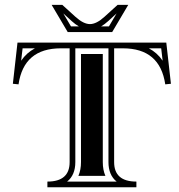

<svg xmlns="http://www.w3.org/2000/svg" viewBox="-20 -789 755 809"><path d="M607.2 -585.4Q642.6 -566.7 665.3 -533.2L659.2 -585.4ZM437 -585.4H297.4V-106Q297.4 -51.5 262.9 -23.9H471.4Q437 -51.5 437 -106ZM127.2 -585.4H75.2L69.1 -533.2Q91.8 -566.7 127.2 -585.4ZM53.7 -609.4H680.7L700.2 -436L676.3 -433.6Q654.1 -585.4 498 -585.4H460.9V-106Q460.9 -23.9 554.7 -23.9V0H179.7V-23.9Q273.4 -23.9 273.4 -106V-585.4H236.3Q80.3 -585.4 58.1 -433.6L34.2 -436ZM413.1 -561.5V-106Q413.1 -73.2 424.1 -47.9H310.3Q321.3 -73.2 321.3 -106V-561.5ZM265.4 -653.8 197.5 -768.6H242.4L298.1 -718Q331.8 -687.5 359.1 -687.5Q386.2 -687.5 419.9 -718L475.6 -768.6H520.5L452.6 -653.8ZM246.8 -732.4 279.1 -677.7H312.3Q297.4 -686.3 282 -700.2ZM471.2 -732.4 436 -700.2Q420.7 -686.3 406 -677.7H439Z"/></svg>

Font: itsadzokeS01
Style: Regular
Weight: 600
Width: 6
Version: Version 0.46